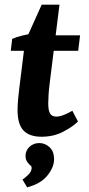

<svg xmlns="http://www.w3.org/2000/svg" viewBox="-20 -574 379 820"><path d="M157 10Q106 10 80.5 -16.5Q55 -43 55 -104Q55 -127 57.5 -152Q60 -177 62 -194L87 -396L158 -554H234L192 -217Q189 -193 187.5 -171Q186 -149 186 -133Q186 -102 194 -89Q202 -76 220 -76Q235 -76 253.5 -83.5Q272 -91 289 -101L313 -55Q291 -33 250 -11.5Q209 10 157 10ZM26 -357 32 -408Q50 -416 76.5 -422.5Q103 -429 131 -432L175 -423H322L314 -357ZM96 226 76 193Q88 185 101 172Q114 159 115 146Q116 138 112.5 135Q109 132 105 128Q98 121 93.5 112.5Q89 104 89 92Q89 69 106 53Q123 37 148 37Q173 37 192 55Q211 73 211 106Q211 140 182.5 175.5Q154 211 96 226Z"/></svg>

Font: Rasa
Style: Italic
Weight: 400
Italic angle: -7.10001°
Designer: Anna Giedrys (Yrsa+Rasa design), David Brezina (Yrsa art-direction, Rasa art-direction, design)
Foundry: Rosetta Type Foundry
Version: Version 2.004